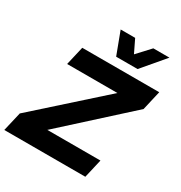

<svg xmlns="http://www.w3.org/2000/svg" viewBox="-228 -1077 1157 1227"><g transform="rotate(30 350.5 -464.0)"><path d="M367 -763 305 -928H412L458 -833L546 -928H665L525 -763ZM612 -138 580 0H-18L15 -141L490 -566H119L151 -704H719L686 -561L220 -138Z"/></g></svg>

Font: Prodigy Sans
Style: Bold Italic
Weight: 700
Italic angle: -13°
Designer: Wei Huang
Foundry: Wei Huang
Version: Version 1.003; ttfautohint (v1.8.3)